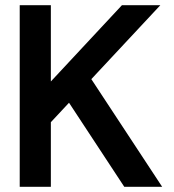

<svg xmlns="http://www.w3.org/2000/svg" viewBox="-20 -720 670 740"><path d="M56 0V-700H176V-406L450 -700H598L332 -415L605 0H459L246 -324L176 -249V0Z"/></svg>

Font: Host Grotesk Light SemiBold
Style: Regular
Weight: 600
Version: Version 1.003